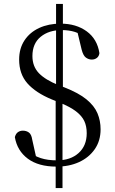

<svg xmlns="http://www.w3.org/2000/svg" viewBox="-20 -838 590 983"><path d="M269 15Q177 15 122.5 -25.5Q68 -66 56 -136Q61 -154 72 -161.5Q83 -169 97 -169Q115 -169 128 -159.5Q141 -150 145 -123L168 -20L115 -69Q153 -40 188.5 -28.5Q224 -17 272 -17Q341 -17 382.5 -54.5Q424 -92 424 -156Q424 -192 411.5 -218.5Q399 -245 369 -268Q339 -291 285 -313L245 -329Q163 -363 120.5 -411Q78 -459 78 -533Q78 -590 105.5 -631.5Q133 -673 181 -695Q229 -717 290 -717Q370 -717 424 -677.5Q478 -638 489 -566Q487 -550 476 -541.5Q465 -533 450 -533Q434 -533 420 -543Q406 -553 398 -584L374 -684L431 -636Q394 -665 363.5 -674.5Q333 -684 296 -684Q230 -684 188 -649.5Q146 -615 146 -551Q146 -498 179 -463.5Q212 -429 280 -402L309 -391Q383 -362 423 -329Q463 -296 479 -258Q495 -220 495 -176Q495 -117 465 -74Q435 -31 384.5 -8Q334 15 269 15ZM265 125V-355H300V125ZM267 -355V-818H302V-355Z"/></svg>

Font: Noto Serif TC ExtraLight
Style: Regular
Weight: 400
Version: Version 2.002-H1;hotconv 1.1.0;makeotfexe 2.6.0